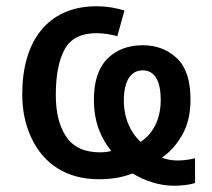

<svg xmlns="http://www.w3.org/2000/svg" viewBox="-20 -569 686 620"><path d="M292 -548.8C131.8 -548.8 51.8 -433.6 51.8 -265.1C51.8 -212.9 61.5 -166 81.1 -124.5C119.6 -41 193.8 9.8 298.8 9.8C348.1 9.8 380.4 1.5 408.2 -8.8C446.8 14.6 493.7 30.8 542 30.8C567.4 30.8 594.2 27.3 609.9 22V-58.1C590.3 -52.7 570.8 -50.8 551.8 -50.8C533.7 -50.8 515.1 -54.7 502.9 -60.1C527.8 -76.7 549.3 -100.6 567.9 -132.3C585.9 -163.6 595.2 -201.7 595.2 -247.1C595.2 -309.1 580.6 -353.5 550.8 -381.3C521 -409.2 484.4 -422.9 440.9 -422.9C393.6 -422.9 355.5 -408.2 326.7 -379.4C297.9 -350.6 283.2 -306.2 283.2 -247.1C283.2 -172.4 307.1 -121.6 338.9 -82C335 -79.6 320.3 -77.1 303.2 -77.1C252.9 -77.1 216.8 -93.8 194.3 -127C171.4 -160.2 160.2 -205.1 160.2 -262.2C160.2 -326.2 169.9 -375.5 189 -410.2C208 -444.8 242.7 -461.9 292 -461.9C317.4 -461.9 343.3 -456.1 358.9 -452.1L381.8 -535.2C360.8 -541.5 329.1 -548.8 292 -548.8ZM440.9 -341.8C481.4 -341.8 499 -304.7 499 -246.1C499 -182.1 472.7 -136.2 434.1 -110.8C403.3 -138.7 379.9 -185.5 379.9 -244.1C379.9 -306.6 401.4 -341.8 440.9 -341.8Z"/></svg>

Font: Noto Reveo Sans
Style: Regular
Weight: 500
Designer: Monotype Design Team
Foundry: Monotype Imaging Inc.
Version: Version 2.007